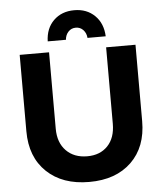

<svg xmlns="http://www.w3.org/2000/svg" viewBox="-61 -966 874 1029"><g transform="rotate(-5 376.5 -451.0)"><path d="M319 -759H221Q223 -829 266 -871Q309 -913 377 -913Q444 -913 487 -871Q530 -829 533 -759H435Q433 -785 417 -802Q401 -819 377 -819Q353 -819 337 -802Q321 -785 319 -759ZM223 -289Q223 -214 265.5 -170.5Q308 -127 379 -127Q448 -127 489 -170Q530 -213 530 -289V-700H688V-289Q688 -150 604.5 -69.5Q521 11 378 11Q234 11 149.5 -69.5Q65 -150 65 -289V-700H223Z"/></g></svg>

Font: Montserrat-Arabic SemiBold
Style: Regular
Weight: 600
Designer: Mohamed Gaber
Foundry: Kief Type Foundry
Version: Version 5.008;PS 005.008;hotconv 1.0.88;makeotf.lib2.5.64775